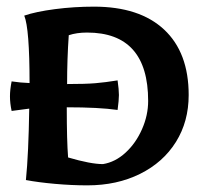

<svg xmlns="http://www.w3.org/2000/svg" viewBox="-20 -552 623 578"><path d="M548 -266Q548 -186 509.5 -124.5Q471 -63 401.5 -28.5Q332 6 243 6Q196 6 145.5 1.5Q95 -3 58 -10Q66 -90 68 -225L15 -218Q10 -241 10 -262Q10 -282 15 -307Q41 -303 69 -302Q69 -466 53 -505Q88 -517 145.5 -524.5Q203 -532 263 -532Q400 -532 474 -463Q548 -394 548 -266ZM426 -248Q426 -454 242 -454Q211 -454 187 -446Q182 -374 182 -299Q237 -299 267 -301.5Q297 -304 334 -310Q338 -282 338 -266Q338 -251 334 -221Q278 -229 181 -229V-227Q181 -129 185 -78Q253 -58 290 -58Q327 -64 358 -92.5Q389 -121 407.5 -163Q426 -205 426 -248Z"/></svg>

Font: Mirza SemiBold
Style: Regular
Weight: 600
Designer: Arabic design by Kourosh Beigpour, Latin design by Eduardo Tunni, engineering by Lasse Fister
Version: Version 1.0010g